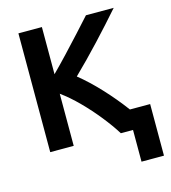

<svg xmlns="http://www.w3.org/2000/svg" viewBox="-126 -795 965 1082"><g transform="rotate(-15 356.5 -254.0)"><path d="M565 185V0H494Q463 -50 417.5 -107Q372 -164 320.5 -216Q269 -268 219 -304V0H82V-693H219V-418Q262 -461 308 -510Q354 -559 397.5 -606.5Q441 -654 476 -693H638Q569 -614 491.5 -531Q414 -448 337 -373Q397 -325 460 -257.5Q523 -190 578 -116H696V185Z"/></g></svg>

Font: Ubuntu Sans
Style: Bold
Weight: 700
Designer: Dalton Maag Ltd
Foundry: Dalton Maag Ltd
Version: Version 1.006; ttfautohint (v1.8.4.7-5d5b)